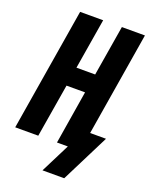

<svg xmlns="http://www.w3.org/2000/svg" viewBox="-166 -820 841 1080"><g transform="rotate(20 254.5 -280.0)"><path d="M227 175 315 0H250L302 -319H191L138 0H0L121 -735H259L209 -433H321L371 -735H509L407 -114H502L357 175Z"/></g></svg>

Font: Iosevka SS04 Heavy Oblique
Style: Regular
Weight: 900
Italic angle: -9°
Monospace: yes
Designer: Belleve Invis
Foundry: Belleve Invis
Version: Version 19.0.0; ttfautohint (v1.8.4)